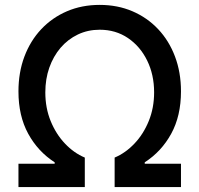

<svg xmlns="http://www.w3.org/2000/svg" viewBox="-20 -757 807 777"><path d="M54.7 0V-94.5H201.3V-100.1Q133.5 -143.8 94.1 -215.9Q54.7 -288 54.7 -387.1Q54.7 -464.1 78.8 -528.2Q103 -592.3 147 -639Q191.1 -685.7 251.2 -711.5Q311.4 -737.2 383.5 -737.2Q455.6 -737.2 515.8 -711.5Q576 -685.7 620 -639Q664.1 -592.3 688.2 -528.2Q712.4 -464.1 712.4 -387.1Q712.4 -288 672.9 -215.9Q633.5 -143.8 565.7 -100.1V-94.5H712.4V0H443.9V-119.3Q487.9 -137.8 524.1 -176Q560.4 -214.1 582 -267.2Q603.7 -320.3 603.7 -383.2Q603.7 -454.5 575.6 -511.9Q547.6 -569.2 497.9 -603Q448.2 -636.7 383.5 -636.7Q335.6 -636.7 295.1 -617.4Q254.6 -598 225.1 -563.6Q195.7 -529.1 179.5 -483.1Q163.4 -437.1 163.4 -383.2Q163.4 -320.3 185 -267.2Q206.7 -214.1 242.9 -176Q279.1 -137.8 323.2 -119.3V0Z"/></svg>

Font: InterMG Medium
Style: Regular
Weight: 500
Designer: Rasmus Andersson
Foundry: rsms
Version: Version 3.019;December 26, 2023;FontCreator 15.0.0.2955 64-b